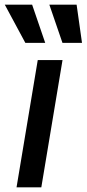

<svg xmlns="http://www.w3.org/2000/svg" viewBox="-45 -803 371 823"><path d="M25.9 0H132.1L223 -545.5H116.8ZM-24.5 -783 63.6 -619.3H148.8L92.7 -783ZM166.5 -783 222.7 -619.3H306.5L283.4 -783Z"/></svg>

Font: Magic Ui Pro Medium
Style: Italic
Weight: 500
Italic angle: -9.39999°
Designer: Stefan Endress, Andreas Faust
Version: Version 1.000;FEAKit 1.0